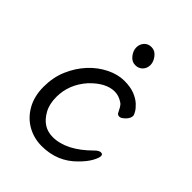

<svg xmlns="http://www.w3.org/2000/svg" viewBox="-208 -813 946 946"><g transform="rotate(45 265.0 -340.0)"><path d="M288.5 -704Q313 -704 330 -682Q347 -660 347 -637.5Q347 -615 332.5 -599.5Q318 -584 294 -584Q270 -584 253 -605.5Q236 -627 236 -649.5Q236 -672 250 -688Q264 -704 288.5 -704ZM433 -52Q360 24 250 24Q196 24 150.5 -1.5Q105 -27 77.5 -75.5Q50 -124 50 -189.5Q50 -255 73 -309Q96 -363 133.5 -404Q171 -445 218.5 -468.5Q266 -492 310.5 -492Q355 -492 384 -480Q413 -468 430.5 -451.5Q448 -435 456 -420.5Q464 -406 464 -401Q464 -383 447 -366Q430 -349 418.5 -349Q407 -349 402 -357Q395 -371 388 -383.5Q381 -396 372 -402Q344 -421 315 -421Q254 -421 192 -356Q130 -286 130 -199Q130 -149 149 -115Q187 -46 257 -46Q351 -46 449 -144Q466 -161 479 -161Q492 -161 492 -148Q492 -135 477.5 -108.5Q463 -82 433 -52Z"/></g></svg>

Font: LXGW WenKai Medium
Style: Regular
Weight: 500
Designer: LXGW / Fontworks Inc.
Foundry: LXGW / Fontworks Inc.
Version: Version 1.501; October 10, 2024